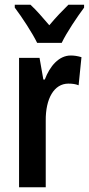

<svg xmlns="http://www.w3.org/2000/svg" viewBox="-20 -786 373 806"><path d="M136 -606H239C260 -650 304 -715 333 -754V-766H267C239 -738 219 -718 187 -680C159 -713 131 -745 108 -766H42V-754C73 -713 116 -647 136 -606ZM277 -553C227 -553 189 -508 168 -452H162L146 -543H60V0H172V-279C171 -372 207 -435 267 -435C284 -435 298 -433 310 -428L322 -546C305 -551 291 -553 277 -553Z"/></svg>

Font: Noto Sans Armenian ExtraCondensed SemiBold
Style: Regular
Weight: 600
Width: 2
Designer: Monotype Design Team
Foundry: Monotype Imaging Inc.
Version: Version 2.008